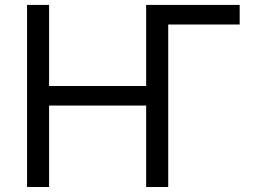

<svg xmlns="http://www.w3.org/2000/svg" viewBox="-20 -747 1026 767"><path d="M652 0H563.9V-325.3H176.1V0H88.1V-727.3H176.1V-403.4H563.9V-727.3H937.5V-649.1H652Z"/></svg>

Font: Linik Sans
Style: Regular
Weight: 400
Designer: Rasmus Andersson (font), Marc Monis (original base), Kil Hyung-jin (Pretendard portions), Cristiano Sobral (main changes
Foundry: rsms
Version: Version 3.018;May 31, 2022;FontCreator 14.0.0.2814 64-bit; t